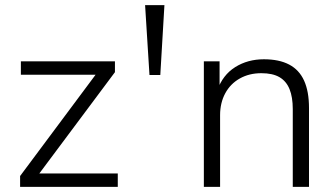

<svg xmlns="http://www.w3.org/2000/svg" viewBox="-20 -725 1301 745"><path d="M58 0V-42L365 -454L367 -435H61V-487H426V-445L117 -31L116 -52H437V0Z M560 -434 543 -705H618L602 -434Z M771 0V-487H832V-374H823Q844 -434 892.5 -464.5Q941 -495 1004 -495Q1063 -495 1102 -474.5Q1141 -454 1160 -412Q1179 -370 1179 -306V0H1116V-302Q1116 -348 1103.5 -379Q1091 -410 1064.5 -425.5Q1038 -441 994 -441Q947 -441 910.5 -420.5Q874 -400 854 -363Q834 -326 834 -278V0Z"/></svg>

Font: Nunito Sans 11pt Light
Style: Regular
Weight: 300
Version: Version 3.101;gftools[0.9.27]